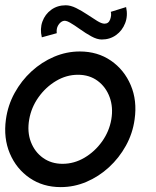

<svg xmlns="http://www.w3.org/2000/svg" viewBox="-28 -714 608 746"><path d="M208 13Q139 13 87.2 -22.5Q35.5 -58 10.2 -117.8Q-15 -177.5 -5 -250Q2.5 -305 28.8 -352.8Q55 -400.5 94.5 -436.8Q134 -473 182.2 -493.5Q230.5 -514 282 -514Q351 -514 402.8 -478.5Q454.5 -443 480 -383Q505.5 -323 495 -250Q487.5 -195.5 461.2 -148Q435 -100.5 395.5 -64.2Q356 -28 308 -7.5Q260 13 208 13ZM215 -77.5Q260 -77.5 300.2 -101.2Q340.5 -125 368.5 -164.2Q396.5 -203.5 404.5 -250Q412.5 -297 398 -336.5Q383.5 -376 351.5 -399.8Q319.5 -423.5 275 -423.5Q230 -423.5 189.8 -399.5Q149.5 -375.5 121.5 -336Q93.5 -296.5 85.5 -250Q77 -201.5 92 -162.5Q107 -123.5 139.2 -100.5Q171.5 -77.5 215 -77.5ZM367.5 -560.5Q349 -560.5 326.8 -572.8Q304.5 -585 283 -600.5Q261.5 -616 243.8 -626.2Q226 -636.5 216 -632Q205 -627.5 197.8 -615.2Q190.5 -603 192.5 -585L134.5 -569Q126.5 -602 136.8 -630.2Q147 -658.5 171 -676Q195 -693.5 227.5 -693.5Q246 -693.5 267.8 -682.8Q289.5 -672 310.8 -657.8Q332 -643.5 349.5 -632.8Q367 -622 378 -622Q394 -622 400 -638.5Q406 -655 402.5 -668L462 -686.5Q469.5 -652.5 458.2 -623.8Q447 -595 423 -577.8Q399 -560.5 367.5 -560.5Z"/></svg>

Font: Urbanist Medium
Style: Italic
Weight: 500
Italic angle: -8°
Designer: Corey Hu
Foundry: Corey Hu
Version: Version 1.330; ttfautohint (v1.8.4.7-5d5b)